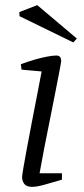

<svg xmlns="http://www.w3.org/2000/svg" viewBox="-20 -718 327 747"><path d="M105 9Q83 9 74.5 -2.5Q66 -14 66 -29Q66 -35 71 -65Q76 -95 84.5 -140Q93 -185 103 -238Q113 -291 123.5 -343.5Q134 -396 142 -440L64 -447L61 -468Q87 -478 113 -485.5Q139 -493 162 -497.5Q185 -502 199 -502Q209 -502 213.5 -496.5Q218 -491 218 -480Q218 -476 212 -445Q206 -414 196.5 -365Q187 -316 175.5 -259Q164 -202 153 -146Q142 -90 134 -44H221V-19Q178 -6 150 1.5Q122 9 105 9ZM265 -553 56 -655 55 -671 125 -698 279 -568Z"/></svg>

Font: Manuale Light
Style: Italic
Weight: 300
Italic angle: -11°
Version: Version 1.002